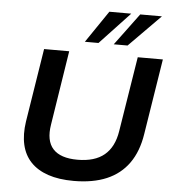

<svg xmlns="http://www.w3.org/2000/svg" viewBox="-62 -999 962 1066"><g transform="rotate(5 419.5 -466.5)"><path d="M388 10Q305 10 245 -10.5Q185 -31 148 -70Q111 -109 98 -166Q85 -223 96 -296L161 -705H301L236 -291Q221 -200 262.5 -154.5Q304 -109 399 -109Q495 -109 548.5 -153.5Q602 -198 616 -287L683 -705H823L756 -284Q741 -186 694.5 -120.5Q648 -55 571.5 -22.5Q495 10 388 10ZM383 -765 504 -943H626L459 -765ZM544 -765 676 -943H797L621 -765Z"/></g></svg>

Font: Nunito Sans 10pt SemiExpanded
Style: Bold Italic
Weight: 700
Width: 6
Italic angle: -9°
Designer: Vernon Adams
Foundry: Vernon Adams
Version: Version 3.101;gftools[0.9.27]